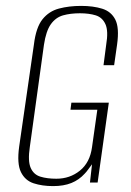

<svg xmlns="http://www.w3.org/2000/svg" viewBox="-20 -619 445 651"><path d="M160 12Q123 12 94 2.5Q65 -7 51 -35.5Q37 -64 45 -122L95 -468Q102 -526 124 -553.5Q146 -581 180 -590Q214 -599 255 -599Q296 -599 326.5 -589.5Q357 -580 371 -552.5Q385 -525 377 -468L367 -398H331L340 -467Q348 -514 337.5 -537Q327 -560 304.5 -567Q282 -574 251 -574Q219 -574 194 -567Q169 -560 152.5 -537Q136 -514 129 -467L81 -120Q74 -73 84 -50Q94 -27 117 -20Q140 -13 171 -13Q217 -13 251 -40.5Q285 -68 292 -120L310 -247H219L222 -271H349L311 0H285L292 -62Q285 -53 279 -44.5Q273 -36 267 -30Q248 -9 222 1.5Q196 12 160 12Z"/></svg>

Font: Alumni Sans ExtraLight
Style: Italic
Weight: 250
Italic angle: -8°
Version: Version 1.016